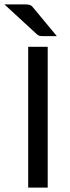

<svg xmlns="http://www.w3.org/2000/svg" viewBox="-47 -855 319 875"><path d="M0 0ZM170.4 0H81.5V-641.6H170.4ZM64.9 -835Q80.1 -835 88.4 -832.5Q96.7 -830.1 105 -819.3L211.9 -690.4H150.4Q140.1 -690.4 133.8 -691.7Q127.4 -692.9 120.6 -699.2L-26.9 -835Z"/></svg>

Font: Carlito
Style: Regular
Weight: 400
Designer: Lukasz Dziedzic
Foundry: tyPoland Lukasz Dziedzic
Version: Version 1.104